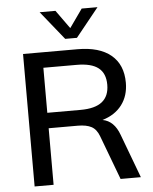

<svg xmlns="http://www.w3.org/2000/svg" viewBox="-61 -977 818 1028"><g transform="rotate(-5 348.5 -463.5)"><path d="M654 0H545L456 -237Q442 -275 415 -289.5Q388 -304 341 -304H185V0H83V-712H376Q493 -712 555.5 -660Q618 -608 618 -511Q618 -441 581 -392Q544 -343 476 -323Q538 -312 566 -235ZM364 -387Q442 -387 480 -417.5Q518 -448 518 -509Q518 -570 480.5 -599.5Q443 -629 364 -629H185V-387ZM417 -927H502L378 -773H315L191 -927H276L347 -828Z"/></g></svg>

Font: Muli SemiBold
Style: Regular
Weight: 600
Designer: Vernon Adams
Foundry: Vernon Adams
Version: Version 2.000